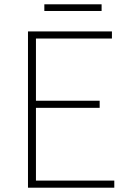

<svg xmlns="http://www.w3.org/2000/svg" viewBox="-20 -872 602 892"><path d="M110 0V-726H500V-693H147V-404H443V-371H147V-33H511V0ZM186 -821V-852H452V-821Z"/></svg>

Font: Noto Sans KR Thin
Style: Regular
Weight: 100
Designer: Ryoko NISHIZUKA 西塚涼子 (kana, bopomofo & ideographs); Paul D. Hunt (Latin, Greek & Cyrillic); Sandoll Communications 산돌커뮤니
Foundry: Adobe
Version: Version 2.004-H2;hotconv 1.0.118;makeotfexe 2.5.65603